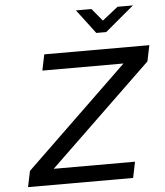

<svg xmlns="http://www.w3.org/2000/svg" viewBox="-59 -932 844 983"><g transform="rotate(-5 363.5 -440.0)"><path d="M727 -670H187L170 -588H587L62 -82L45 0H585L602 -82H184L710 -588ZM368 -880 462 -756H513L661 -880H582L501 -816L448 -880Z"/></g></svg>

Font: LT Wave Text Italic
Style: Regular
Weight: 400
Designer: Daniel Lyons
Version: Version 2.5 (Glyphs App)